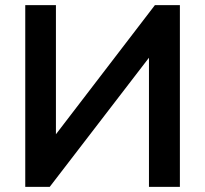

<svg xmlns="http://www.w3.org/2000/svg" viewBox="-20 -725 795 745"><path d="M78 0V-705H197V-204L581 -705H678V0H558V-501L173 0Z"/></svg>

Font: MulishBold
Style: Bold
Weight: 700
Designer: Vernon Adams
Foundry: Vernon Adams
Version: Version 3.602; ttfautohint (v1.8.3)